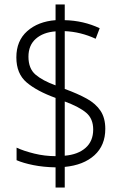

<svg xmlns="http://www.w3.org/2000/svg" viewBox="-20 -779 553 857"><path d="M228 -32Q174 -33 129 -42Q84 -51 54 -64V-120Q86 -105 133 -93.5Q180 -82 228 -82V-342Q145 -372 99 -411Q53 -450 53 -523Q53 -597 101.5 -640Q150 -683 228 -689V-759H269V-689Q353 -687 425 -653L407 -606Q340 -637 269 -640V-382Q327 -361 367.5 -338.5Q408 -316 429 -284Q450 -252 450 -204Q450 -130 401.5 -86Q353 -42 269 -34V58H228ZM228 -639Q173 -635 140 -606Q107 -577 107 -526Q107 -473 138.5 -446Q170 -419 228 -398ZM269 -84Q328 -89 362 -119Q396 -149 396 -201Q396 -249 365 -275.5Q334 -302 269 -326Z"/></svg>

Font: Noto Sans Thai Looped SemiCondensed Light
Style: Regular
Weight: 300
Width: 4
Designer: Sasikarn Vongin, Ben Mitchell
Foundry: The Fontpad Ltd
Version: Version 1.001; ttfautohint (v1.8.4.7-5d5b)